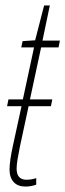

<svg xmlns="http://www.w3.org/2000/svg" viewBox="-20 -675 240 705"><path d="M73 10C90 10 102 7 113 3V-21C104 -18 93 -15 77 -15C52 -15 41 -30 41 -56C41 -74 46 -101 53 -136L85 -285H167L172 -310H90L131 -501H195L200 -526H136L163 -655H142L109 -527L63 -524L58 -501H105L64 -310H11L6 -285H59L27 -138C20 -106 15 -74 15 -53C15 -12 37 10 73 10Z"/></svg>

Font: Noto Sans ExtraCondensed Thin
Style: Italic
Weight: 100
Width: 2
Italic angle: -12°
Designer: Monotype Design Team
Foundry: Monotype Imaging Inc.
Version: Version 2.013